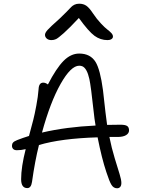

<svg xmlns="http://www.w3.org/2000/svg" viewBox="-20 -1011 753 1025"><path d="M254.9 -796.9Q238.8 -796.9 229.5 -805.2Q220.2 -813.5 220.2 -825.2Q220.2 -835.4 233.6 -850.8Q247.1 -866.2 298.8 -912.1Q316.9 -928.7 335 -947.5Q353 -966.3 360.1 -973.6Q367.2 -981 377.9 -986.1Q388.7 -991.2 402.8 -991.2Q424.8 -991.2 440.7 -980.5Q456.5 -969.7 476.1 -939.9Q496.6 -909.2 518.6 -886Q540.5 -862.8 553.2 -853.3Q565.9 -843.8 574.5 -834.5Q583 -825.2 583 -815.9Q583 -807.6 575 -802.2Q566.9 -796.9 554.2 -796.9Q516.1 -796.9 484.6 -819.8Q453.1 -842.8 400.9 -915Q351.1 -861.3 320.8 -834.5Q290.5 -807.6 279.1 -802.2Q267.6 -796.9 254.9 -796.9ZM69.8 -209Q57.1 -209 50.5 -215.6Q43.9 -222.2 43.9 -232.9Q43.9 -243.2 49.8 -250Q55.7 -256.8 71.8 -263.2Q101.6 -274.9 134.8 -285.2Q150.4 -343.3 157.5 -370.6Q164.6 -397.9 173.8 -446.8Q183.1 -495.6 186 -535.2Q187.5 -569.8 210.9 -569.8Q222.7 -569.8 235.8 -560.1Q280.3 -646.5 319.1 -685.8Q357.9 -725.1 402.8 -725.1Q462.4 -725.1 490.2 -680.2Q515.1 -639.6 529.8 -529.3Q533.7 -497.1 543 -412.1Q547.9 -372.1 551.8 -344.2Q574.7 -345.2 623 -345.2Q649.4 -345.2 659.2 -338.1Q668.9 -331.1 668.9 -314.9Q668.9 -299.3 653.1 -289.6Q637.2 -279.8 606.9 -279.8H564Q575.7 -221.2 592.3 -166.7Q608.9 -112.3 618.4 -81.8Q627.9 -51.3 627.9 -34.2Q627.9 -20.5 621.8 -13.2Q615.7 -5.9 605 -5.9Q586.4 -5.9 575.2 -23.9Q564 -42 547.9 -91.8Q523.4 -164.6 501 -277.8Q306.2 -272 188 -236.8Q166.5 -151.4 150.9 -40Q146 -6.8 126 -6.8Q92.8 -6.8 92.8 -54.2Q92.8 -119.6 117.2 -214.8Q93.3 -209 69.8 -209ZM402.8 -660.2Q358.4 -660.2 303.5 -563Q248.5 -465.8 204.1 -303.2Q333.5 -333.5 490.2 -340.8Q483.4 -380.9 481 -407.2Q465.3 -552.7 457 -589.4Q444.3 -646.5 419.4 -657.2Q412.1 -660.2 402.8 -660.2Z"/></svg>

Font: Shantell Sans Bouncy
Style: Regular
Weight: 300
Designer: Stephen Nixon, Anya Danilova, Shantell Martin
Foundry: Arrow Type
Version: Version 1.006;[9816181b4]